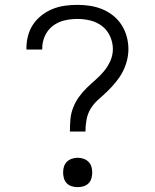

<svg xmlns="http://www.w3.org/2000/svg" viewBox="-20 -763 640 791"><path d="M268 -221Q268 -245 270 -270Q272 -295 281 -318.5Q290 -342 304.5 -362.5Q319 -383 337 -400.5Q355 -418 374 -434.5Q393 -451 409 -470.5Q425 -490 435 -513Q445 -536 445 -561Q445 -588 433.5 -613.5Q422 -639 400.5 -655.5Q379 -672 352.5 -678.5Q326 -685 299 -685Q272 -685 246 -679Q220 -673 198.5 -657Q177 -641 165.5 -616Q154 -591 154 -564V-559H89V-567Q89 -592 96 -617.5Q103 -643 117.5 -664Q132 -685 153 -701Q174 -717 198 -726.5Q222 -736 247.5 -739.5Q273 -743 299 -743Q325 -743 351 -739Q377 -735 401.5 -725Q426 -715 446.5 -698.5Q467 -682 481 -660Q495 -638 502 -612.5Q509 -587 509 -561Q509 -536 502.5 -511.5Q496 -487 484.5 -465.5Q473 -444 457 -424.5Q441 -405 423 -387.5Q405 -370 386 -353.5Q367 -337 354 -316Q341 -295 336.5 -270Q332 -245 332 -221ZM300 8Q288 8 276 4.5Q264 1 255.5 -7.5Q247 -16 243.5 -28Q240 -40 240 -52Q240 -65 243.5 -76.5Q247 -88 255.5 -96.5Q264 -105 276 -109Q288 -113 300 -113Q312 -113 324 -109Q336 -105 344.5 -96.5Q353 -88 356.5 -76.5Q360 -65 360 -52Q360 -40 356.5 -28Q353 -16 344.5 -7.5Q336 1 324 4.5Q312 8 300 8Z"/></svg>

Font: Iosevka Light Extended
Style: Regular
Weight: 300
Width: 7
Monospace: yes
Designer: Belleve Invis
Foundry: Belleve Invis
Version: Version 32.5.0; ttfautohint (v1.8.4)